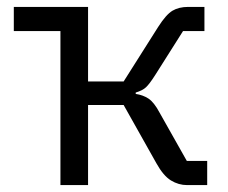

<svg xmlns="http://www.w3.org/2000/svg" viewBox="-20 -536 660 556"><path d="M155 0V-446H20V-516H235V-300H338L438 -458Q461 -494 479.5 -505Q498 -516 525 -516H572V-446H510L429 -318Q413 -293 403 -283.5Q393 -274 373 -268V-264Q394 -261 410 -250.5Q426 -240 442 -210L521 -70H580V0H522Q497 0 475 -13.5Q453 -27 433 -63L338 -232H235V0Z"/></svg>

Font: IBM Plex Sans
Style: Regular
Weight: 400
Designer: Mike Abbink, Paul van der Laan, Pieter van Rosmalen
Foundry: Bold Monday
Version: Version 3.201